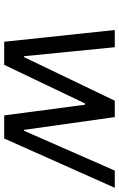

<svg xmlns="http://www.w3.org/2000/svg" viewBox="154 -721 567 915"><g transform="rotate(90 437.5 -263.5)"><path d="M123 -527H205L248 -94H252L460 -527H538L599 -94H603L793 -527H875L640 0H530L479 -385H473L289 0H179Z"/></g></svg>

Font: Be Vietnam
Style: Italic
Weight: 400
Italic angle: -9.33299°
Designer: Gabriel Lam
Foundry: TypeRant
Version: Version 3.000